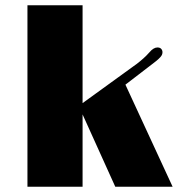

<svg xmlns="http://www.w3.org/2000/svg" viewBox="-20 -711 682 731"><path d="M84.5 -690.9H294.4V-318.4L500 -467.3Q514.2 -478 526.1 -488.8Q538.1 -499.5 549.3 -512.2Q564.5 -530.3 579.6 -530.3Q588.9 -530.3 593.8 -524.9Q598.6 -519.5 598.6 -512.2Q598.6 -507.8 596.9 -503.2Q595.2 -498.5 589.8 -492.7Q584.5 -486.8 575 -479Q565.4 -471.2 549.8 -459.5L457.5 -388.7L637.2 0H418.9L294.4 -275.4V0H84.5Z"/></svg>

Font: Limelight
Style: Regular
Weight: 400
Designer: Nicole Fally with help from Eben Sorkin
Foundry: Nicole Fally with help from Eben Sorkin
Version: Version 1.002